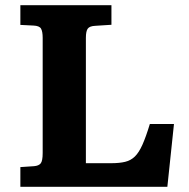

<svg xmlns="http://www.w3.org/2000/svg" viewBox="-20 -720 727 740"><path d="M58.5 0V-76L111 -79.5Q129.5 -81 137 -90.5Q144.5 -100 144.5 -130.5V-574Q144.5 -598.5 138.2 -609.5Q132 -620.5 109 -621.5L58.5 -624V-700H409.5V-624.5L347 -620.5Q325.5 -619.5 318.3 -609.7Q311 -600 311 -574V-91H408.5Q440.5 -91 462.3 -96.3Q484 -101.5 499.8 -116.8Q515.5 -132 529 -162.3Q542.5 -192.5 557.5 -242H650.5L625 0Z"/></svg>

Font: Literata Variable Black
Style: Regular
Weight: 900
Designer: Latin by Veronika Burian and Jose Scaglione. Greek by Irene Vlachou. Cyrillic by Vera Evstafieva.
Foundry: TypeTogether
Version: Version 3.021